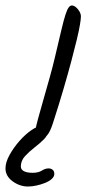

<svg xmlns="http://www.w3.org/2000/svg" viewBox="-99 -522 345 700"><path d="M196 -462Q196 -453 192.5 -432Q189 -411 181 -377.5Q173 -344 161 -299Q149 -254 132.5 -197.5Q116 -141 94 -73Q84 -42 73.5 -29.5Q63 -17 55 -17Q45 -17 38 -26.5Q31 -36 31 -49Q31 -57 39 -86.5Q47 -116 58.5 -156Q70 -196 81.5 -237Q93 -278 100 -308Q115 -371 124 -409.5Q133 -448 139.5 -468Q146 -488 151.5 -495Q157 -502 163 -502Q170 -502 177.5 -496Q185 -490 190.5 -480.5Q196 -471 196 -462ZM76 -45Q76 -29 61 -14Q46 1 26.5 16Q7 31 -8 47.5Q-23 64 -23 85Q-23 96 -12 102Q-1 108 20 108Q41 108 53.5 100Q66 92 78 92Q87 92 93 97Q99 102 99 112Q99 122 89.5 130.5Q80 139 65 145Q50 151 33.5 154.5Q17 158 3 158Q-27 158 -53 139Q-79 120 -79 92Q-79 70 -64.5 43.5Q-50 17 -28.5 -7.5Q-7 -32 15.5 -47.5Q38 -63 54 -63Q62 -63 69 -59.5Q76 -56 76 -45Z"/></svg>

Font: Kalam Variable Light
Style: Regular
Weight: 300
Designer: Lipi Raval, Jonny Pinhorn
Foundry: Indian Type Foundry
Version: Version 3.000